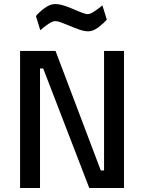

<svg xmlns="http://www.w3.org/2000/svg" viewBox="-20 -943 723 963"><path d="M80.7 0V-687.4H258.6L485.5 -88H501.9V-687.4H601.9V0H427.8L196.7 -599.5H180.7V0ZM422.5 -785.9Q402.4 -785.9 376.3 -795.2Q350.3 -804.4 325 -815.2Q304 -824.3 286.1 -830.7Q268.3 -837.2 257.3 -837.2Q243.7 -837.2 221 -821.8Q198.4 -806.5 182.1 -791.4L160.2 -862.5Q176.1 -882 203.6 -902.4Q231.1 -922.7 256 -922.7Q279.3 -922.7 307.5 -912.9Q335.8 -903 360.4 -891.6Q378.9 -884.1 394.9 -878Q410.9 -871.9 420 -871.9Q432.5 -871.9 454.9 -887Q477.3 -902 493.5 -916.1L515.7 -844.8Q500.2 -826.3 473.6 -806.1Q447.1 -785.9 422.5 -785.9Z"/></svg>

Font: TitilliumWeb ExtraLight
Style: Regular
Weight: 400
Designer: Mohamed Gaber, Accademia di Belle Arti di Urbino and others
Foundry: Kief Type Foundry, Accademia di Belle Arti di Urbino and others
Version: Version 3.000; ttfautohint (v1.8.2)